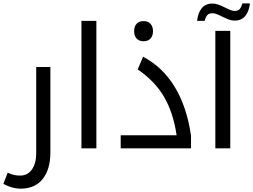

<svg xmlns="http://www.w3.org/2000/svg" viewBox="-60 -884 1509 1144"><path d="M62 240.2Q14.2 240.2 -40 211.9L-14.2 145Q10.3 155.8 25.9 158.9Q41.5 162.1 60.1 162.1Q105 162.1 130.4 125.5Q155.8 88.9 155.8 28.8V-484.9H240.2V23.9Q240.2 125 194.3 182.6Q148.4 240.2 62 240.2Z M425.3 -759.8H514.2V0H425.3Z M659.2 -78.1H992.2Q972.7 -212.4 917.5 -306.9Q862.3 -401.4 760.3 -470.2L792.5 -545.9Q907.7 -485.8 980.2 -367.7Q1052.7 -249.5 1078.1 -76.2V0H659.2ZM795.4 -638.2Q769.5 -638.2 754.4 -653.8Q739.3 -669.4 739.3 -698.2Q739.3 -727.1 754.2 -742.7Q769 -758.3 795.4 -758.3Q822.3 -758.3 836.9 -741.9Q851.6 -725.6 851.6 -698.2Q851.6 -670.9 836.9 -654.5Q822.3 -638.2 795.4 -638.2Z M1223.1 -700.2H1312V0H1223.1ZM1114.3 -759.8Q1119.6 -807.6 1142.1 -835.2Q1164.6 -862.8 1206.1 -862.8Q1224.1 -862.8 1242.2 -856Q1260.3 -849.1 1277.1 -840.8Q1293.9 -832.5 1309.3 -825.7Q1324.7 -818.8 1337.4 -818.8Q1357.4 -818.8 1367.4 -829.3Q1377.4 -839.8 1384.3 -863.8H1429.2Q1423.8 -816.4 1401.4 -788.8Q1378.9 -761.2 1337.4 -761.2Q1319.3 -761.2 1301.8 -768.1Q1284.2 -774.9 1267.6 -783.2Q1251 -791.5 1235.4 -798.3Q1219.7 -805.2 1206.1 -805.2Q1185.5 -805.2 1175.8 -794.7Q1166 -784.2 1159.2 -759.8Z"/></svg>

Font: Noto Sans Kufi Arabic
Style: Regular
Weight: 400
Designer: Monotype Design team
Foundry: Monotype Imaging Inc.
Version: Version 1.02